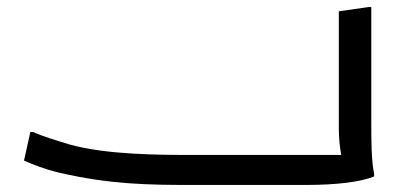

<svg xmlns="http://www.w3.org/2000/svg" viewBox="-20 -524 1168 544"><path d="M1032 -172V-504H1024L940 -492V-160C940 -131 943 -104 947 -85H524C438 -85 281 -85 176 -115C153 -122 96 -139 74 -150H66L48 -69C73 -58 108 -44 147 -35C292 -1 404 0 524 0H848C932 0 1000 -8 1040 -24V-32C1032 -68 1032 -132 1032 -172Z"/></svg>

Font: Kufam Arabic Latin Roman Normal
Style: Regular
Weight: 400
Designer: Wael Morcos & Artur Schmal
Version: Version 1.200;PS 001.200;hotconv 1.0.88;makeotf.lib2.5.64775